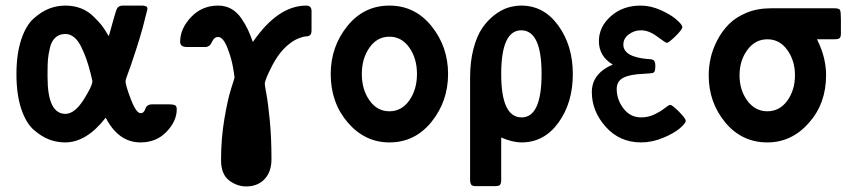

<svg xmlns="http://www.w3.org/2000/svg" viewBox="-20 -502 3068 690"><path d="M39.1 -235.8Q39.1 -307.6 56.2 -359.4Q73.2 -411.1 101.6 -436Q129.9 -460.9 157.5 -471.4Q185.1 -481.9 214.8 -481.9Q245.6 -481.9 271.2 -471.9Q296.9 -461.9 317.4 -441.4Q337.9 -420.9 345.9 -410.4Q354 -399.9 367.2 -377.9Q370.1 -374 371.1 -372.1Q394 -456.1 399.4 -469Q404.8 -481.9 420.9 -481.9H470.2Q472.2 -481.9 475.1 -481.9Q487.3 -481.9 491.7 -481.9Q496.1 -481.9 501.5 -480.5Q506.8 -479 508.3 -476.6Q509.8 -474.1 509.8 -469.2Q509.8 -467.3 492.2 -399.9Q480 -356.9 468.5 -322Q457 -287.1 450.9 -269Q444.8 -251 439.9 -238.5Q435.1 -226.1 433.1 -219.5Q431.2 -212.9 431.2 -209Q431.2 -195.8 450.2 -145.5Q469.2 -95.2 485.8 -95.2Q497.1 -95.2 502.4 -111.1Q507.8 -127 526.9 -127H587.9Q602.1 -127 608.6 -124Q615.2 -121.1 615.2 -108.9Q615.2 -66.9 578.6 -28.6Q542 9.8 484.9 9.8Q405.8 9.8 359.9 -79.1Q291 9.8 213.9 9.8Q184.1 9.8 156.5 -0.7Q128.9 -11.2 101.1 -35.6Q73.2 -60.1 56.2 -111.3Q39.1 -162.6 39.1 -235.8ZM150.9 -224.1Q150.9 -93.3 214.8 -92.8Q248 -92.8 280 -142.8Q312 -192.9 312 -210.9Q312 -211.9 305.2 -240.2Q297.4 -270 290.3 -290Q283.2 -310.1 272.2 -333Q261.2 -356 246.6 -367.9Q231.9 -379.9 214.8 -379.9Q192.9 -379.9 179 -366.9Q165 -354 159.4 -330.1Q153.8 -306.2 152.3 -288.6Q150.9 -271 150.9 -245.1Z M627.4 -352.1Q627.4 -398.9 666.5 -440.4Q705.6 -481.9 763.7 -481.9Q790.5 -481.9 811.5 -470Q832.5 -458 847.7 -435.5Q862.8 -413.1 871.1 -395Q879.4 -377 888.7 -351.1Q978.5 -481.9 1080.6 -481.9Q1099.6 -481.9 1099.6 -461.9V-393.1Q1099.6 -379.9 1094 -375.5Q1088.4 -371.1 1079.6 -371.1Q1070.8 -371.1 1052.7 -364Q1034.7 -356.9 1016.6 -341.8Q983.4 -314.9 957.5 -264.9Q931.6 -214.8 931.6 -200.2Q931.6 -195.3 937.5 -163.6Q943.4 -131.8 949.5 -69.8Q955.6 -7.8 955.6 69.8Q955.6 115.7 930.7 141.8Q905.8 168 864.7 168Q831.5 168 803 146Q774.4 124 774.4 73.2Q774.4 -4.9 786.4 -75Q798.3 -145 810.5 -183.1Q822.8 -221.2 822.8 -223.1Q822.8 -229 817.1 -261.5Q811.5 -293.9 796.6 -331.5Q781.7 -369.1 763.7 -369.1Q749.5 -369.1 741.9 -351.6Q734.4 -334 718.8 -333H652.3Q627.4 -333 627.4 -352.1Z M1168.5 -235.8Q1168.5 -334 1228 -408Q1287.6 -481.9 1379.4 -481.9Q1471.2 -481.9 1530.8 -408Q1590.3 -334 1590.3 -236.1Q1590.3 -138.2 1530.8 -64.2Q1471.2 9.8 1379.4 9.8Q1291.5 9.8 1230 -61.5Q1168.5 -132.8 1168.5 -235.8ZM1307.9 -331.1Q1280.3 -292 1280.3 -236.1Q1280.3 -180.2 1307.9 -141.1Q1335.4 -102.1 1379.4 -102.1Q1423.3 -102.1 1450.9 -141.1Q1478.5 -180.2 1478.5 -236.1Q1478.5 -292 1450.9 -331.1Q1423.3 -370.1 1379.4 -370.1Q1335.4 -370.1 1307.9 -331.1Z M1669.4 147V-223.1Q1669.4 -280.3 1681.4 -326.2Q1693.4 -372.1 1712.4 -400.1Q1731.4 -428.2 1756.3 -447.5Q1781.2 -466.8 1805.4 -474.4Q1829.6 -481.9 1853.5 -481.9Q1934.6 -481.9 1986.6 -409.9Q2038.6 -337.9 2038.6 -235.8Q2038.6 -132.8 1987.1 -61.5Q1935.5 9.8 1854.5 9.8Q1822.3 9.8 1781.2 -7.8V147Q1780.3 160.2 1775.4 163.6Q1770.5 167 1758.3 167H1691.4Q1679.2 167 1674.8 163.1Q1670.4 159.2 1669.4 147ZM1781.2 -235.8Q1781.2 -80.1 1854.5 -80.1Q1926.3 -80.1 1926.3 -236.8Q1926.3 -392.6 1853.5 -393.1Q1781.2 -393.1 1781.2 -235.8Z M2106.9 -170.9Q2106.9 -237.8 2182.1 -270Q2132.3 -299.8 2132.3 -354Q2132.3 -405.8 2175.3 -443.8Q2218.3 -481.9 2282.2 -481.9Q2318.4 -481.9 2354.7 -465.6Q2391.1 -449.2 2411.6 -431.2Q2432.1 -413.1 2432.1 -404.8Q2432.1 -396 2407.7 -372.1Q2383.3 -348.1 2376 -348.1Q2372.1 -348.1 2342 -370.6Q2312 -393.1 2283.2 -393.1Q2259.3 -393.1 2239.7 -378.4Q2220.2 -363.8 2220.2 -341.8Q2220.2 -297.9 2306.2 -290Q2307.1 -290 2312 -289.6Q2316.9 -289.1 2319.1 -289.1Q2321.3 -289.1 2325.2 -287.6Q2329.1 -286.1 2330.6 -284.2Q2332 -282.2 2333.5 -278.1Q2335 -273.9 2335 -268.1V-262.2Q2335 -244.1 2328.6 -241Q2322.3 -237.8 2293.9 -236.8Q2243.2 -234.9 2219.7 -222.4Q2196.3 -210 2196.3 -182.1Q2196.3 -144 2220.7 -112.1Q2245.1 -80.1 2284.2 -80.1Q2310.1 -80.1 2332.5 -91.1Q2355 -102.1 2369.1 -113.5Q2383.3 -125 2388.2 -125Q2396 -125 2420.2 -100.6Q2444.3 -76.2 2444.3 -67.9Q2444.3 -59.1 2423.3 -41Q2402.3 -22.9 2362.8 -6.6Q2323.2 9.8 2284.2 9.8Q2207 9.8 2157 -46.1Q2106.9 -102.1 2106.9 -170.9Z M2526.9 -231Q2526.9 -261.7 2533.9 -293.5Q2541 -325.2 2557.9 -357.7Q2574.7 -390.1 2599.4 -415Q2624 -439.9 2662.8 -456.1Q2701.7 -472.2 2750 -472.2H2979Q2996.1 -472.2 2999 -465.6Q3002 -459 3002 -430.2V-381.8Q3002 -367.7 2996.3 -364.3Q2990.7 -360.8 2980 -360.8H2916Q2949.2 -294.9 2948.7 -231Q2948.7 -129.9 2886.7 -60.1Q2824.7 9.8 2737.8 9.8Q2646 9.8 2586.4 -62Q2526.9 -133.8 2526.9 -231ZM2665.8 -322.5Q2637.7 -284.2 2637.7 -231.2Q2637.7 -178.2 2665.8 -140.1Q2693.8 -102.1 2737.8 -102.1Q2781.7 -102.1 2809.3 -140.1Q2836.9 -178.2 2836.9 -231.2Q2836.9 -284.2 2809.3 -322.5Q2781.7 -360.8 2737.8 -360.8Q2693.8 -360.8 2665.8 -322.5Z"/></svg>

Font: CMU Sans Serif Demi Condensed
Style: DemiCondensed
Weight: 600
Width: 3
Version: Version 0.7.0